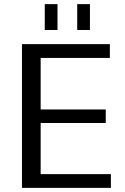

<svg xmlns="http://www.w3.org/2000/svg" viewBox="-20 -915 608 935"><path d="M157 -67H520V0H87V-700H515V-633H157L178 -685V-347L157 -382H495V-316H157L178 -351V-15ZM260 -895V-769H198V-895ZM418 -895V-769H356V-895Z"/></svg>

Font: Pathway Extreme 72pt Medium
Style: Regular
Weight: 500
Designer: Eduardo Rodriguez Tunni
Foundry: Eduardo Rodriguez Tunni
Version: Version 1.001;gftools[0.9.26]